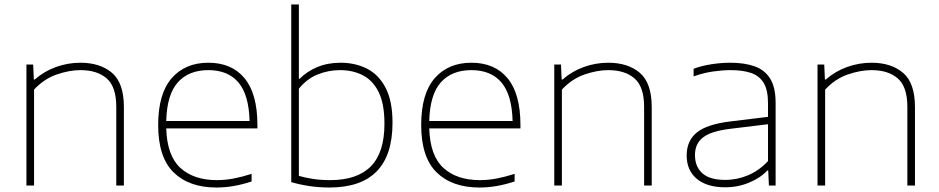

<svg xmlns="http://www.w3.org/2000/svg" viewBox="-20 -828 4193 857"><path d="M98 0V-540H128L131 -473H135Q177 -510 230 -529Q283 -548 339 -548Q427 -548 480 -502.8Q533 -457.5 533 -350V0H499V-351Q499 -441 456.2 -478Q413.5 -515 339 -515Q289.5 -515 233 -495.5Q176.5 -476 132 -428V0Z M946 9Q824 9 755 -58.5Q686 -126 686 -270Q686 -409.5 746.2 -478.8Q806.5 -548 910 -548Q1014.5 -548 1071.8 -478.5Q1129 -409 1129 -270V-255H722Q725.5 -133 785.2 -78.5Q845 -24 948 -24Q985 -24 1023 -31.2Q1061 -38.5 1103 -52V-18Q1062 -4.5 1023.5 2.2Q985 9 946 9ZM910 -515Q822.5 -515 773.8 -460.5Q725 -406 722 -288H1094Q1091 -405 1044.2 -460Q997.5 -515 910 -515Z M1450 9Q1364 9 1280 -15V-808H1314V-476H1317Q1349.5 -509 1396 -528.5Q1442.5 -548 1500 -548Q1565.5 -548 1618 -521.5Q1670.5 -495 1701.2 -436Q1732 -377 1732 -280Q1732 9 1450 9ZM1454 -24Q1574 -24 1635 -85.2Q1696 -146.5 1696 -276Q1696 -365 1670 -417.2Q1644 -469.5 1599.2 -492.2Q1554.5 -515 1498 -515Q1446.5 -515 1398.2 -495.8Q1350 -476.5 1314 -432V-43Q1341 -35 1376.5 -29.5Q1412 -24 1454 -24Z M2120 9Q1998 9 1929 -58.5Q1860 -126 1860 -270Q1860 -409.5 1920.2 -478.8Q1980.5 -548 2084 -548Q2188.5 -548 2245.8 -478.5Q2303 -409 2303 -270V-255H1896Q1899.5 -133 1959.2 -78.5Q2019 -24 2122 -24Q2159 -24 2197 -31.2Q2235 -38.5 2277 -52V-18Q2236 -4.5 2197.5 2.2Q2159 9 2120 9ZM2084 -515Q1996.5 -515 1947.8 -460.5Q1899 -406 1896 -288H2268Q2265 -405 2218.2 -460Q2171.5 -515 2084 -515Z M2454 0V-540H2484L2487 -473H2491Q2533 -510 2586 -529Q2639 -548 2695 -548Q2783 -548 2836 -502.8Q2889 -457.5 2889 -350V0H2855V-351Q2855 -441 2812.2 -478Q2769.5 -515 2695 -515Q2645.5 -515 2589 -495.5Q2532.5 -476 2488 -428V0Z M3217 8Q3135.5 8 3090.2 -29.8Q3045 -67.5 3045 -134Q3045 -200 3090.5 -236.8Q3136 -273.5 3240 -286L3408 -306.5V-368Q3408 -427 3388.2 -458.8Q3368.5 -490.5 3331.2 -502.8Q3294 -515 3241 -515Q3206 -515 3163.2 -509Q3120.5 -503 3076 -487V-521Q3111.5 -534.5 3155.2 -541.2Q3199 -548 3240 -548Q3303.5 -548 3348.8 -531.8Q3394 -515.5 3418 -476.5Q3442 -437.5 3442 -369V0H3412L3409 -67H3405Q3374.5 -34 3324 -13Q3273.5 8 3217 8ZM3082 -136Q3082 -84.5 3114.8 -54.8Q3147.5 -25 3217 -25Q3270.5 -25 3319.8 -46Q3369 -67 3408 -109V-273.5L3239 -253Q3153.5 -242.5 3117.8 -214.5Q3082 -186.5 3082 -136Z M3629 0V-540H3659L3662 -473H3666Q3708 -510 3761 -529Q3814 -548 3870 -548Q3958 -548 4011 -502.8Q4064 -457.5 4064 -350V0H4030V-351Q4030 -441 3987.2 -478Q3944.5 -515 3870 -515Q3820.5 -515 3764 -495.5Q3707.5 -476 3663 -428V0Z"/></svg>

Font: Encode Sans Exp Th
Style: Regular
Weight: 100
Width: 7
Designer: Multiple Designers
Foundry: Impallari Type
Version: Version 3.002; ttfautohint (v1.8.3) -l 8 -r 50 -G 200 -x 14 